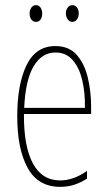

<svg xmlns="http://www.w3.org/2000/svg" viewBox="-20 -716 420 746"><path d="M195 -537Q248 -537 278 -503Q308 -469 321 -415Q334 -361 334 -301V-273H73Q72 -148 107.5 -81.5Q143 -15 214 -15Q266 -15 318 -52V-22Q297 -8 271 1Q245 10 214 10Q128 10 87.5 -63.5Q47 -137 47 -264Q47 -388 83 -462.5Q119 -537 195 -537ZM195 -512Q143 -512 111 -459Q79 -406 74 -297H310Q311 -356 299.5 -404.5Q288 -453 262.5 -482.5Q237 -512 195 -512ZM95 -663Q95 -676 101.5 -686Q108 -696 120 -696Q131 -696 137.5 -686.5Q144 -677 144 -663Q144 -649 137.5 -640Q131 -631 120 -631Q108 -631 101.5 -640.5Q95 -650 95 -663ZM236 -664Q236 -677 243 -686.5Q250 -696 261 -696Q272 -696 279 -687Q286 -678 286 -664Q286 -650 279 -640.5Q272 -631 261 -631Q250 -631 243 -641Q236 -651 236 -664Z"/></svg>

Font: Noto Sans Gujarati ExtraCondensed Thin
Style: Regular
Weight: 100
Width: 2
Designer: Jelle Bosma - Monotype Design Team, Universal Thirst
Foundry: Monotype Imaging Inc.
Version: Version 2.106; ttfautohint (v1.8.4.7-5d5b)